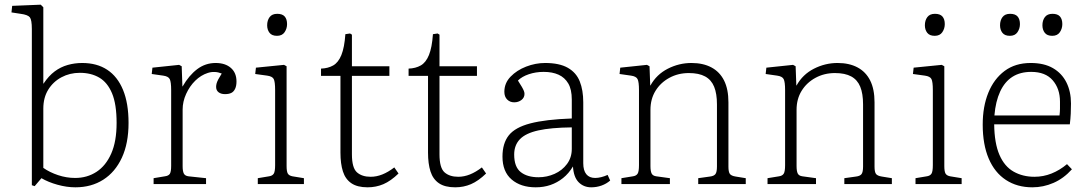

<svg xmlns="http://www.w3.org/2000/svg" viewBox="-20 -786 4638 820"><path d="M128 9 116 5V-662Q116 -701 107.5 -712Q99 -723 68 -727L29 -733L32 -761L154 -766L165 -755V-429H166Q188 -462 213.5 -481Q239 -500 269 -508.5Q299 -517 331 -517Q394 -517 438 -488Q482 -459 505.5 -402Q529 -345 529 -261Q529 -174 500.5 -112.5Q472 -51 421 -18.5Q370 14 302 14Q265 14 225.5 3Q186 -8 157 -25ZM301 -26Q352 -26 392 -52Q432 -78 455 -130Q478 -182 478 -261Q478 -341 458.5 -387.5Q439 -434 404 -454.5Q369 -475 321 -475Q278 -475 242.5 -456Q207 -437 186 -403Q165 -369 165 -322V-69Q192 -50 228 -38Q264 -26 301 -26Z M636 0V-25L684 -33Q700 -35 705.5 -44Q711 -53 711 -78V-401Q711 -436 705 -448Q699 -460 677 -463L628 -470L631 -497L745 -509L756 -503L759 -417H760Q787 -464 822 -490.5Q857 -517 901 -517Q942 -517 966 -496Q990 -475 990 -438Q990 -419 984 -406.5Q978 -394 967.5 -389Q957 -384 941 -384Q924 -384 913.5 -392Q903 -400 903 -415Q903 -422 905 -429.5Q907 -437 912.5 -447.5Q918 -458 927 -472Q897 -484 867.5 -474.5Q838 -465 814 -441.5Q790 -418 775 -385Q760 -352 760 -318V-76Q760 -55 765 -45Q770 -35 785 -33L860 -25V0Z M1081 0V-25L1129 -33Q1143 -35 1149 -44Q1155 -53 1155 -81V-401Q1155 -437 1149 -448.5Q1143 -460 1121 -463L1070 -470L1073 -497L1193 -509L1204 -503V-77Q1204 -54 1209 -45Q1214 -36 1229 -33L1278 -25V0ZM1163 -633Q1141 -633 1131 -646Q1121 -659 1121 -678Q1121 -699 1131.5 -713Q1142 -727 1164 -727Q1186 -727 1196 -715.5Q1206 -704 1206 -683Q1206 -664 1195.5 -648.5Q1185 -633 1163 -633Z M1550 14Q1506 14 1480.5 -3.5Q1455 -21 1444.5 -54Q1434 -87 1434 -134V-462H1351V-493Q1381 -494 1403 -506.5Q1425 -519 1438 -551Q1451 -583 1455 -640L1475 -643L1483 -638V-503H1643V-462H1483V-127Q1483 -69 1504.5 -50Q1526 -31 1563 -31Q1588 -31 1613 -41Q1638 -51 1664 -71L1682 -45Q1649 -13 1617.5 0.5Q1586 14 1550 14Z M1924 14Q1880 14 1854.5 -3.5Q1829 -21 1818.5 -54Q1808 -87 1808 -134V-462H1725V-493Q1755 -494 1777 -506.5Q1799 -519 1812 -551Q1825 -583 1829 -640L1849 -643L1857 -638V-503H2017V-462H1857V-127Q1857 -69 1878.5 -50Q1900 -31 1937 -31Q1962 -31 1987 -41Q2012 -51 2038 -71L2056 -45Q2023 -13 1991.5 0.5Q1960 14 1924 14Z M2268 14Q2204 14 2165 -19.5Q2126 -53 2126 -117Q2126 -174 2153 -208Q2180 -242 2245 -259Q2310 -276 2422 -280V-361Q2422 -404 2407 -429.5Q2392 -455 2365.5 -467Q2339 -479 2302 -479Q2268 -479 2238.5 -469Q2209 -459 2192 -442Q2203 -425 2209 -414.5Q2215 -404 2217.5 -397.5Q2220 -391 2220 -385Q2220 -369 2207 -359Q2194 -349 2176 -349Q2158 -349 2146 -361Q2134 -373 2134 -394Q2134 -431 2160.5 -458.5Q2187 -486 2227 -501.5Q2267 -517 2308 -517Q2369 -517 2405 -496.5Q2441 -476 2456 -438.5Q2471 -401 2471 -349V-89Q2471 -58 2484 -42Q2497 -26 2522 -26Q2534 -26 2548 -29.5Q2562 -33 2575 -39L2586 -15Q2570 -1 2549 6.5Q2528 14 2505 14Q2473 14 2451.5 -7.5Q2430 -29 2427 -75Q2409 -45 2384.5 -25.5Q2360 -6 2331 4Q2302 14 2268 14ZM2280 -29Q2316 -29 2348.5 -43.5Q2381 -58 2401.5 -85.5Q2422 -113 2422 -150V-242Q2333 -241 2279 -229Q2225 -217 2200.5 -191.5Q2176 -166 2176 -126Q2176 -73 2204 -51Q2232 -29 2280 -29Z M2634 0V-25L2683 -33Q2697 -35 2703 -44Q2709 -53 2709 -81V-401Q2709 -436 2703 -448Q2697 -460 2675 -463L2626 -470L2629 -497L2743 -509L2754 -503L2757 -421H2758Q2784 -468 2832 -492.5Q2880 -517 2933 -517Q2983 -517 3018.5 -498Q3054 -479 3072.5 -442Q3091 -405 3091 -349V-74Q3091 -52 3097 -43.5Q3103 -35 3122 -32L3165 -25V0H2962V-25L3012 -32Q3029 -34 3035.5 -42.5Q3042 -51 3042 -75V-340Q3042 -386 3030 -415.5Q3018 -445 2991.5 -459.5Q2965 -474 2922 -474Q2876 -474 2838.5 -453.5Q2801 -433 2779.5 -398Q2758 -363 2758 -317V-77Q2758 -55 2763 -45Q2768 -35 2783 -33L2841 -25V0Z M3258 0V-25L3307 -33Q3321 -35 3327 -44Q3333 -53 3333 -81V-401Q3333 -436 3327 -448Q3321 -460 3299 -463L3250 -470L3253 -497L3367 -509L3378 -503L3381 -421H3382Q3408 -468 3456 -492.5Q3504 -517 3557 -517Q3607 -517 3642.5 -498Q3678 -479 3696.5 -442Q3715 -405 3715 -349V-74Q3715 -52 3721 -43.5Q3727 -35 3746 -32L3789 -25V0H3586V-25L3636 -32Q3653 -34 3659.5 -42.5Q3666 -51 3666 -75V-340Q3666 -386 3654 -415.5Q3642 -445 3615.5 -459.5Q3589 -474 3546 -474Q3500 -474 3462.5 -453.5Q3425 -433 3403.5 -398Q3382 -363 3382 -317V-77Q3382 -55 3387 -45Q3392 -35 3407 -33L3465 -25V0Z M3890 0V-25L3938 -33Q3952 -35 3958 -44Q3964 -53 3964 -81V-401Q3964 -437 3958 -448.5Q3952 -460 3930 -463L3879 -470L3882 -497L4002 -509L4013 -503V-77Q4013 -54 4018 -45Q4023 -36 4038 -33L4087 -25V0ZM3972 -633Q3950 -633 3940 -646Q3930 -659 3930 -678Q3930 -699 3940.5 -713Q3951 -727 3973 -727Q3995 -727 4005 -715.5Q4015 -704 4015 -683Q4015 -664 4004.5 -648.5Q3994 -633 3972 -633Z M4389 14Q4324 14 4276 -17.5Q4228 -49 4202.5 -109Q4177 -169 4177 -254Q4177 -331 4201 -390Q4225 -449 4270.5 -483Q4316 -517 4382 -517Q4439 -517 4477 -495Q4515 -473 4534.5 -434Q4554 -395 4554 -344Q4554 -323 4553 -301Q4552 -279 4549 -255H4226Q4227 -174 4248.5 -124.5Q4270 -75 4309 -53Q4348 -31 4398 -31Q4436 -31 4471 -45Q4506 -59 4537 -85L4558 -63Q4523 -24 4479.5 -5Q4436 14 4389 14ZM4227 -293H4505Q4507 -309 4507 -322Q4507 -335 4507 -352Q4507 -407 4476 -443Q4445 -479 4384 -479Q4337 -479 4304 -458Q4271 -437 4251.5 -395Q4232 -353 4227 -293ZM4474 -633Q4452 -633 4442 -646Q4432 -659 4432 -678Q4432 -699 4442.5 -713Q4453 -727 4475 -727Q4497 -727 4507 -715.5Q4517 -704 4517 -683Q4517 -664 4506.5 -648.5Q4496 -633 4474 -633ZM4293 -633Q4271 -633 4261 -646Q4251 -659 4251 -678Q4251 -699 4261.5 -713Q4272 -727 4294 -727Q4316 -727 4326 -715.5Q4336 -704 4336 -683Q4336 -664 4325.5 -648.5Q4315 -633 4293 -633Z"/></svg>

Font: Literata ExtraLight
Style: Regular
Weight: 250
Designer: Latin by Veronika Burian and Jose Scaglione. Greek by Irene Vlachou. Cyrillic by Vera Evstafieva.
Foundry: TypeTogether
Version: Version 3.103;gftools[0.9.29]